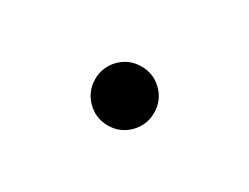

<svg xmlns="http://www.w3.org/2000/svg" viewBox="-33 -689 651 502"><g transform="rotate(30 293.0 -438.0)"><path d="M293 -349.1Q255.9 -349.1 230 -375.2Q204.1 -401.4 204.1 -438Q204.1 -475.1 230 -501Q255.9 -526.9 293 -526.9Q330.1 -526.9 356 -501Q381.8 -475.1 381.8 -438Q381.8 -401.4 356 -375.2Q330.1 -349.1 293 -349.1Z"/></g></svg>

Font: Cascadia Mono
Style: Bold
Weight: 700
Monospace: yes
Designer: Aaron Bell
Foundry: Saja Typeworks
Version: Version 2404.023; ttfautohint (v1.8.4)